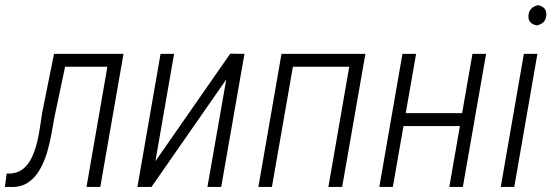

<svg xmlns="http://www.w3.org/2000/svg" viewBox="-42 -742 2189 762"><path d="M403.8 -528.3 394.5 -477.1H177.2L186.5 -528.3ZM448.2 -528.3 356 0H301.3L393.1 -528.3ZM172.4 -528.3H227.1L174.8 -280.3Q168.9 -250 162.4 -212.2Q155.8 -174.3 144.8 -137Q133.8 -99.6 115.2 -67.6Q96.7 -35.6 68.6 -17.1Q40.5 1.5 -0.5 0H-22.5L-15.6 -53.2H-0.5Q30.3 -55.2 51.3 -73Q72.3 -90.8 85.2 -119.1Q98.1 -147.5 105.7 -179.4Q113.3 -211.4 117.4 -242.2Q121.6 -272.9 125.5 -295.4Z M574.7 -102.1 871.6 -528.8 928.2 -528.3 835.9 0H781.2L856 -426.8L559.1 0H503.4L595.2 -528.3H648.9Z M1363.8 -528.3 1354.5 -477.1H1108.4L1117.7 -528.3ZM1129.4 -528.3 1037.1 0H983.4L1075.2 -528.3ZM1408.2 -528.3 1315.9 0H1261.2L1353 -528.3Z M1805.2 -293 1795.4 -241.7H1544.9L1554.7 -293ZM1609.4 -528.3 1517.1 0H1463.4L1555.2 -528.3ZM1887.2 -528.3 1794.9 0H1741.2L1833 -528.3Z M2090.8 -528.3 1999 0H1945.3L2037.1 -528.3ZM2055.2 -680.2Q2056.6 -698.2 2066.7 -707.8Q2076.7 -717.3 2092.8 -721.7Q2109.4 -718.3 2118.4 -708.7Q2127.4 -699.2 2126 -680.7Q2124.5 -663.1 2114.5 -653.8Q2104.5 -644.5 2088.4 -641.1Q2072.3 -644 2063.2 -653.3Q2054.2 -662.6 2055.2 -680.2Z"/></svg>

Font: Roboto Condensed Light
Style: Italic
Weight: 300
Italic angle: -12°
Designer: Christian Robertson
Foundry: Google
Version: Version 3.0; 2020